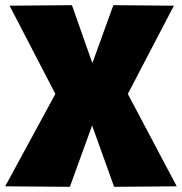

<svg xmlns="http://www.w3.org/2000/svg" viewBox="-22 -721 703 742"><path d="M-2 -1 192 -358 15 -699 256 -701 335 -477 416 -701 650 -699 472 -358 661 -1 419 1 334 -236 248 1Z"/></svg>

Font: Georama ExtraBold
Style: Regular
Weight: 800
Designer: Jean-Baptiste Levee
Foundry: Production Type
Version: Version 1.001